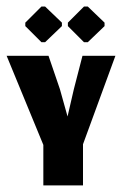

<svg xmlns="http://www.w3.org/2000/svg" viewBox="-37 -559 368 579"><path d="M88 -431.7H99L149.7 -480.3V-490.7L99 -539.3H88L39.3 -490.7V-480.3ZM216.3 -431.7H227.7L278.3 -480.3V-490.7L227.7 -539.3H216.3L167.7 -490.7V-480.3ZM93.7 0H213.3V-124L311 -390.7H211.7L185.7 -290L166.7 -207.7L143.7 -290L109.3 -390.7H-17L93.7 -122Z"/></svg>

Font: Jomhuria
Style: Regular
Weight: 400
Designer: Arabic design by Kourosh Beigpour, Latin design by Eben Sorkin, engineering by Lasse Fister and Khaled Hosney
Version: Version 1.0000